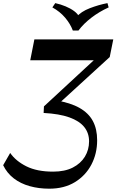

<svg xmlns="http://www.w3.org/2000/svg" viewBox="-87 -978 731 1205"><path d="M221.9 206.2Q156.1 206.2 99.1 190.2Q42 174.2 -0.5 141.5Q-43 108.8 -67.2 58.9L-23.1 -18Q12.2 32.7 78.6 65.9Q145 99.2 246.1 99.2Q319.7 99.2 369.7 73.7Q419.7 48.1 445.8 5.1Q472 -38 472 -90.9Q472 -143.1 441.6 -180.9Q411.2 -218.8 348.4 -241.3Q285.7 -263.8 186.8 -269.1L188.8 -310.4L530.1 -626.2L538.6 -599.8H102.8L128.7 -730.6H623.9L601.6 -619.9L249.8 -298.1L264.1 -348Q354.8 -333.1 411.8 -300.9Q468.8 -268.7 495.7 -218.6Q522.7 -168.6 522.7 -97.6Q522.7 -13.9 486.5 55.1Q450.3 124 383.2 165.1Q316 206.2 221.9 206.2ZM587.4 -958.4 594.9 -931.5Q535.6 -904.6 486.4 -866.8Q437.2 -829.1 405.4 -786.3H370.1Q354.4 -828.4 321.7 -867.1Q288.9 -905.7 241.7 -931.5L259.8 -958.4Q294 -950.9 324.6 -938.1Q355.3 -925.4 378.5 -908.2Q401.7 -891 411.8 -869.1L391.3 -869.8Q421.2 -905.3 476.6 -926.5Q531.9 -947.8 587.4 -958.4Z"/></svg>

Font: Savate ExtraLight
Style: Italic
Weight: 200
Italic angle: -11°
Designer: Max Esnée
Foundry: Plomb Type
Version: Version 2.000